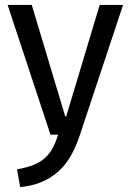

<svg xmlns="http://www.w3.org/2000/svg" viewBox="-20 -547 531 780"><path d="M304 3Q290 45 270.5 81Q251 117 222.5 144.5Q194 172 154.5 190Q115 208 62 213L49 141Q89 134 117 122.5Q145 111 163.5 94Q182 77 194.5 53.5Q207 30 216 0H185L11 -527H109L245 -74H249L385 -527H480Z"/></svg>

Font: Feura Sans
Style: Regular
Weight: 400
Designer: Carrois Corporate & Edenspiekermann
Foundry: Carrois Corporate GbR & Edenspiekermann AG
Version: Version 1.001